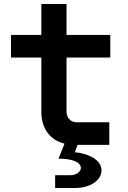

<svg xmlns="http://www.w3.org/2000/svg" viewBox="-20 -725 640 961"><path d="M256 216H356C435 216 488 175 488 128C488 70 412 42 355 37L368 0H527V-113H364C332 -113 313 -136 313 -168V-437H532V-550H313V-705H187V-550H35V-437H187V-165C187 -82 230 -24 303 -6L273 69C344 69 385 88 385 116C385 133 363 152 332 152H256Z"/></svg>

Font: JetBrains Mono
Style: Bold
Weight: 558
Monospace: yes
Designer: Philipp Nurullin, Konstantin Bulenkov
Foundry: JetBrains
Version: Version 2.305